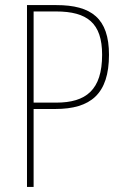

<svg xmlns="http://www.w3.org/2000/svg" viewBox="-20 -734 488 754"><path d="M201 -714H86V0H112V-306H197C336 -306 408 -365 408 -519C408 -662 339 -714 201 -714ZM200 -689C323 -689 381 -643 381 -519C381 -381 318 -331 201 -331H112V-689Z"/></svg>

Font: Noto Sans Khmer UI Condensed Thin
Style: Regular
Weight: 100
Width: 3
Designer: Danh Hong and the Monotype Design Team
Foundry: Monotype Imaging Inc.
Version: Version 2.002